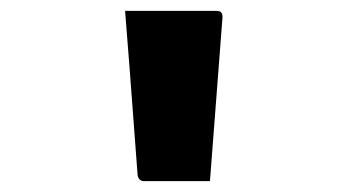

<svg xmlns="http://www.w3.org/2000/svg" viewBox="-20 -770 640 353"><path d="M366 -437H245Q235 -437 233 -448L218 -648Q216 -674 214 -698.5Q212 -723 210 -750H379Q390 -750 389 -737Z"/></svg>

Font: Recursive Mn Lnr St XBd
Style: Regular
Weight: 800
Monospace: yes
Version: Version 1.079;hotconv 1.0.112;makeotfexe 2.5.65598; ttfautoh